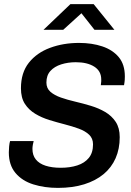

<svg xmlns="http://www.w3.org/2000/svg" viewBox="-20 -905 640 935"><path d="M262 10Q197 10 142.5 -7Q88 -24 55.5 -62.5Q23 -101 23 -163Q23 -177 24.5 -192.5Q26 -208 29 -218H144Q142 -212 140 -200.5Q138 -189 138 -180Q138 -149 154.5 -128.5Q171 -108 202 -98Q233 -88 276 -88Q321 -88 356.5 -99.5Q392 -111 412.5 -136Q433 -161 433 -202Q433 -231 414 -249Q395 -267 363.5 -278.5Q332 -290 295 -299.5Q258 -309 220.5 -320.5Q183 -332 151.5 -351Q120 -370 101 -399.5Q82 -429 82 -475Q82 -551 120.5 -599.5Q159 -648 223.5 -672Q288 -696 365 -696Q428 -696 478.5 -679Q529 -662 558.5 -626.5Q588 -591 588 -533Q588 -526 587.5 -516.5Q587 -507 584 -490H471Q473 -504 473 -509Q473 -514 473 -518Q473 -559 439 -580.5Q405 -602 349 -602Q311 -602 278 -591.5Q245 -581 225.5 -559.5Q206 -538 206 -503Q206 -475 225.5 -458Q245 -441 276.5 -430Q308 -419 346.5 -410Q385 -401 423 -389.5Q461 -378 492.5 -359.5Q524 -341 543.5 -311.5Q563 -282 563 -237Q563 -180 543 -134.5Q523 -89 484.5 -57Q446 -25 390 -7.5Q334 10 262 10ZM192 -760 323 -885H436L537 -760H440L362 -859H397L288 -760Z"/></svg>

Font: Chivo Mono Medium
Style: Italic
Weight: 500
Italic angle: -8.05°
Monospace: yes
Designer: Hector Gatti
Foundry: Omnibus-Type
Version: Version 1.008